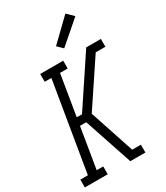

<svg xmlns="http://www.w3.org/2000/svg" viewBox="-235 -1074 1010 1170"><g transform="rotate(-30 269.5 -488.5)"><path d="M2 0V-55H55L159 -680H112V-735H274V-680H220L173 -395H210L436 -735H539V-680H471L263 -368L367 -55H428V0H322L208 -340H164L117 -55H163V0ZM317 -797 280 -833 429 -977 474 -933Z"/></g></svg>

Font: Iosevka Curly Slab LtObl
Style: Regular
Weight: 300
Italic angle: -9°
Monospace: yes
Designer: Belleve Invis
Foundry: Belleve Invis
Version: Version 11.0.0; ttfautohint (v1.8.3)